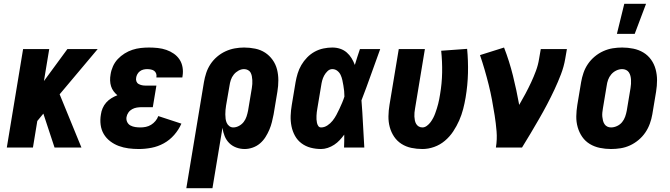

<svg xmlns="http://www.w3.org/2000/svg" viewBox="-20 -779 3540 1014"><path d="M268 0 209 -179 177 -140 154 0H16L102 -520H240L212 -351L336 -520H496L295 -281L410 0Z M713 8Q685 8 658.5 4.5Q632 1 607.5 -8Q583 -17 562 -33Q541 -49 528 -71Q515 -93 511.5 -120Q508 -147 513 -175Q515 -191 522 -207.5Q529 -224 541 -237.5Q553 -251 568.5 -260.5Q584 -270 600 -276Q589 -285 580 -297Q571 -309 566.5 -323.5Q562 -338 561.5 -354Q561 -370 564 -386Q567 -407 576.5 -428.5Q586 -450 602 -467Q618 -484 638 -496.5Q658 -509 679.5 -516Q701 -523 723 -525.5Q745 -528 767 -528Q790 -528 813.5 -525.5Q837 -523 858.5 -515.5Q880 -508 898 -495.5Q916 -483 928 -465Q940 -447 944 -424Q948 -401 944 -377L943 -370H806V-372Q808 -382 804.5 -391Q801 -400 794 -405Q787 -410 777 -412Q767 -414 757 -414Q747 -414 737 -411.5Q727 -409 718.5 -402.5Q710 -396 705 -386.5Q700 -377 699 -368Q697 -358 700.5 -349Q704 -340 712 -335.5Q720 -331 729 -329Q738 -327 748 -327H806L787 -213H729Q716 -213 703 -211Q690 -209 678 -202.5Q666 -196 658 -184.5Q650 -173 648 -160Q646 -146 652 -134Q658 -122 669.5 -116Q681 -110 694.5 -108Q708 -106 722 -106Q736 -106 750.5 -109Q765 -112 778 -120Q791 -128 801 -140Q811 -152 816 -166L938 -126Q924 -94 900 -66.5Q876 -39 845 -22Q814 -5 780 1.5Q746 8 713 8Z M1102 215H964L1057 -345Q1061 -369 1069 -393.5Q1077 -418 1091.5 -440Q1106 -462 1126.5 -479.5Q1147 -497 1171 -508Q1195 -519 1220 -523.5Q1245 -528 1269 -528Q1299 -528 1328 -522Q1357 -516 1380 -501Q1403 -486 1419.5 -463Q1436 -440 1443 -412.5Q1450 -385 1450 -355Q1450 -325 1445 -295L1425 -175Q1421 -155 1416 -134.5Q1411 -114 1402.5 -94Q1394 -74 1382 -55Q1370 -36 1353 -21.5Q1336 -7 1314.5 0.5Q1293 8 1272 8Q1249 8 1227.5 0Q1206 -8 1190.5 -23.5Q1175 -39 1166.5 -60Q1158 -81 1155 -104ZM1212 -106Q1227 -106 1242 -114Q1257 -122 1267 -135Q1277 -148 1282 -163.5Q1287 -179 1290 -194L1310 -314Q1312 -325 1312.5 -335.5Q1313 -346 1312.5 -356.5Q1312 -367 1310 -377Q1308 -387 1303.5 -395.5Q1299 -404 1289.5 -409Q1280 -414 1269 -414Q1254 -414 1239.5 -406Q1225 -398 1214.5 -385Q1204 -372 1199 -356.5Q1194 -341 1192 -326L1174 -222Q1172 -210 1171 -198.5Q1170 -187 1170 -175Q1170 -163 1171.5 -151.5Q1173 -140 1177.5 -130Q1182 -120 1191 -113Q1200 -106 1212 -106Z M1676 8Q1647 8 1620.5 1Q1594 -6 1572.5 -22Q1551 -38 1538 -61.5Q1525 -85 1519.5 -112Q1514 -139 1515 -167.5Q1516 -196 1521 -225L1541 -345Q1545 -368 1552 -391Q1559 -414 1571.5 -435.5Q1584 -457 1602 -475.5Q1620 -494 1642 -506Q1664 -518 1688 -523Q1712 -528 1735 -528Q1757 -528 1776.5 -521.5Q1796 -515 1811 -502Q1826 -489 1836.5 -472Q1847 -455 1854 -436Q1860 -457 1867 -478Q1874 -499 1881 -520H1988Q1963 -452 1939 -384Q1915 -316 1889 -249Q1894 -187 1897 -124.5Q1900 -62 1904 0H1797Q1798 -17 1798 -34Q1798 -51 1798 -68Q1787 -53 1774 -39Q1761 -25 1745 -14.5Q1729 -4 1711 2Q1693 8 1676 8ZM1676 -106Q1693 -106 1709 -116.5Q1725 -127 1736.5 -141.5Q1748 -156 1756.5 -172Q1765 -188 1772.5 -204Q1780 -220 1787 -236.5Q1794 -253 1799 -269Q1799 -284 1797.5 -298.5Q1796 -313 1793.5 -327.5Q1791 -342 1788 -356Q1785 -370 1779 -383Q1773 -396 1761.5 -405Q1750 -414 1735 -414Q1721 -414 1710 -403.5Q1699 -393 1692 -380Q1685 -367 1681.5 -353.5Q1678 -340 1676 -326L1656 -206Q1654 -196 1653 -186.5Q1652 -177 1651.5 -167.5Q1651 -158 1651.5 -148.5Q1652 -139 1654 -130Q1656 -121 1661 -113.5Q1666 -106 1676 -106Z M2211 8Q2181 8 2152.5 2Q2124 -4 2100.5 -19Q2077 -34 2061.5 -57Q2046 -80 2038.5 -107.5Q2031 -135 2031.5 -165Q2032 -195 2037 -225L2086 -520H2224L2172 -206Q2170 -195 2169 -184.5Q2168 -174 2168.5 -163.5Q2169 -153 2171 -143Q2173 -133 2178 -124.5Q2183 -116 2191.5 -111Q2200 -106 2211 -106Q2223 -106 2234.5 -114.5Q2246 -123 2254 -134Q2262 -145 2268 -156.5Q2274 -168 2278.5 -180.5Q2283 -193 2287 -205.5Q2291 -218 2294 -230Q2297 -242 2299.5 -254.5Q2302 -267 2304 -280Q2314 -338 2315 -396Q2316 -454 2310 -511L2447 -521Q2453 -458 2451.5 -393.5Q2450 -329 2439 -264Q2434 -234 2426 -203Q2418 -172 2405 -142.5Q2392 -113 2373.5 -85Q2355 -57 2329.5 -35.5Q2304 -14 2273 -3Q2242 8 2211 8Z M2599 0Q2606 -43 2602.5 -85.5Q2599 -128 2592.5 -169Q2586 -210 2578.5 -250.5Q2571 -291 2561 -331Q2551 -371 2539.5 -410.5Q2528 -450 2515 -488L2642 -528Q2670 -456 2689 -379.5Q2708 -303 2722 -225Q2739 -254 2755 -284Q2771 -314 2785 -344Q2799 -374 2810.5 -405Q2822 -436 2827 -468L2836 -520H2974L2965 -468Q2958 -427 2942.5 -386.5Q2927 -346 2908.5 -306.5Q2890 -267 2869.5 -228Q2849 -189 2827 -151Q2805 -113 2782.5 -75Q2760 -37 2737 0Z M3207 8Q3177 8 3148 2Q3119 -4 3095 -18.5Q3071 -33 3055 -56Q3039 -79 3031 -107Q3023 -135 3023.5 -164.5Q3024 -194 3029 -225L3049 -345Q3053 -369 3061.5 -394Q3070 -419 3085 -441Q3100 -463 3121 -480.5Q3142 -498 3166.5 -509Q3191 -520 3216 -524Q3241 -528 3266 -528Q3296 -528 3325 -522Q3354 -516 3378 -501.5Q3402 -487 3418.5 -464Q3435 -441 3442.5 -413Q3450 -385 3450 -355.5Q3450 -326 3445 -295L3425 -175Q3421 -151 3412 -126Q3403 -101 3388 -79Q3373 -57 3352 -39.5Q3331 -22 3307 -11Q3283 0 3257.5 4Q3232 8 3207 8ZM3207 -106Q3223 -106 3239 -113.5Q3255 -121 3265.5 -134Q3276 -147 3281.5 -162.5Q3287 -178 3290 -194L3310 -314Q3312 -325 3312.5 -336Q3313 -347 3312.5 -357.5Q3312 -368 3309.5 -378Q3307 -388 3301.5 -396.5Q3296 -405 3286.5 -409.5Q3277 -414 3266 -414Q3250 -414 3234.5 -406.5Q3219 -399 3208 -386Q3197 -373 3191.5 -357.5Q3186 -342 3184 -326L3164 -206Q3162 -195 3161 -184Q3160 -173 3161 -162.5Q3162 -152 3164.5 -142Q3167 -132 3172.5 -123.5Q3178 -115 3187 -110.5Q3196 -106 3207 -106ZM3238 -600 3277 -759H3392L3332 -600Z"/></svg>

Font: Iosevka Term Curly Heavy
Style: Italic
Weight: 900
Italic angle: -9°
Designer: Belleve Invis
Foundry: Belleve Invis
Version: Version 32.3.0